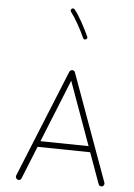

<svg xmlns="http://www.w3.org/2000/svg" viewBox="-66 -1078 804 1149"><g transform="rotate(5 336.0 -503.5)"><path d="M83 20.5Q76.7 17.1 73.7 10Q70.8 2.9 73.7 -3.4L336.4 -649.9Q339.8 -656.7 347.4 -659.4Q355 -662.1 361.3 -658.2Q368.2 -654.8 369.6 -648.9L603 -6.3Q605.5 0.5 602.5 7.3Q599.6 14.2 592.8 16.6Q585.9 19 579.1 16.1Q572.3 13.2 569.8 6.3L502.4 -180.2L186 -185.1L106.9 11.2Q99.1 27.3 83 20.5ZM352.1 -596.7 200.2 -220.2 489.7 -215.8ZM317.4 -1025.9Q321.3 -1029.3 326.7 -1028.6Q332 -1027.8 335.4 -1023.9Q358.4 -995.1 382.8 -950.4Q407.2 -905.8 424.3 -868.2Q429.7 -856.4 418 -851.1Q406.2 -845.7 400.9 -857.4Q384.3 -894.5 359.9 -938Q335.4 -981.4 314.9 -1007.8Q311.5 -1011.7 312.5 -1017.1Q313.5 -1022.5 317.4 -1025.9Z"/></g></svg>

Font: Mikhak-DS1-FD ExtraLight
Style: Regular
Weight: 200
Designer: Amin Abedi
Version: Version 3.2